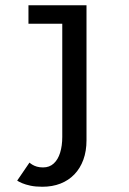

<svg xmlns="http://www.w3.org/2000/svg" viewBox="-20 -520 490 732"><path d="M309.8 -500V14.6Q309.8 56.1 297.8 88.9Q285.8 121.8 263.6 144.8Q241.5 167.8 210.6 179.9Q179.7 192 141.4 192Q115.9 192 96.6 188Q77.4 183.9 64.5 178.4Q51.6 172.9 45.5 168.6L92.4 99.9Q96.6 103.8 103.6 108Q110.6 112.3 120.6 115.3Q130.6 118.3 144.2 118.3Q168.8 118.3 185 103.2Q201.3 88.2 209.3 61.9Q217.4 35.6 217.4 2V-429.4H88.5V-500Z"/></svg>

Font: League Mono Thin Condensed
Style: Regular
Weight: 100
Width: 1
Designer: Tyler Finck
Foundry: The League of Moveable Type / Tyler Finck
Version: Version 2.300;RELEASE